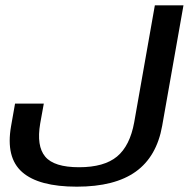

<svg xmlns="http://www.w3.org/2000/svg" viewBox="-20 -695 733 721"><path d="M268.5 6Q411 6 489.8 -50.5Q568.5 -107 589 -222.5L669 -675H561.5L484 -236Q468 -147.5 419.5 -107.2Q371 -67 277 -67Q183 -67 149.8 -106.8Q116.5 -146.5 131 -231.5L144.5 -306H36.5L21.5 -221Q1 -103.5 63.2 -48.8Q125.5 6 268.5 6Z"/></svg>

Font: Anybody SemiExpanded
Style: Italic
Weight: 400
Width: 6
Italic angle: -10°
Version: Version 1.113;gftools[0.9.25]